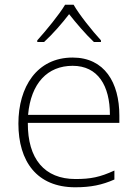

<svg xmlns="http://www.w3.org/2000/svg" viewBox="-20 -784 585 814"><path d="M292 -764H256C231 -722 175 -654 138 -613V-606H167C204 -640 244 -686 273 -724C303 -686 342 -640 378 -606H408V-613C371 -653 316 -722 292 -764ZM288 -540C136 -540 58 -415 58 -260C58 -100 136 10 299 10C365 10 413 0 465 -23V-61C404 -33 365 -25 300 -25C169 -25 97 -110 98 -263H486V-294C486 -434 423 -540 288 -540ZM288 -505C395 -505 446 -421 446 -297H99C111 -432 182 -505 288 -505Z"/></svg>

Font: Noto Sans Gurmukhi ExtraLight
Style: Regular
Weight: 200
Designer: Jelle Bosma - Monotype Design Team
Foundry: Monotype Imaging Inc.
Version: Version 2.004